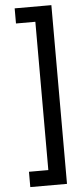

<svg xmlns="http://www.w3.org/2000/svg" viewBox="-63 -845 456 1037"><g transform="rotate(-5 164.5 -326.5)"><path d="M257 158H58V75H163V-729H58V-811H257Z"/></g></svg>

Font: DM Sans 20pt Medium
Style: Regular
Weight: 500
Version: Version 4.004;gftools[0.9.30]